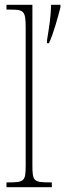

<svg xmlns="http://www.w3.org/2000/svg" viewBox="-20 -780 272 800"><path d="M7 0H196V-20H192C119 -20 115 -24 115 -94V-760H7V-740H20C80 -740 87 -736 87 -662V-94C87 -24 83 -20 10 -20H7ZM176 -613V-600H184C203 -640 221 -708 232 -750V-760H193C192 -709 184 -662 176 -613Z"/></svg>

Font: Noto Serif Lao ExtraCondensed Thin
Style: Regular
Weight: 100
Width: 2
Designer: Monotype Design Team
Foundry: Monotype Imaging Inc.
Version: Version 2.003